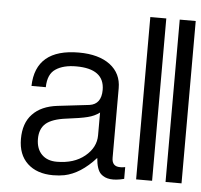

<svg xmlns="http://www.w3.org/2000/svg" viewBox="-48 -675 766 730"><g transform="rotate(5 335.0 -309.5)"><path d="M337.9 -247.1V-160.2C337.9 -129.4 324.2 -102.5 296.9 -80.1C269.5 -57.6 233.9 -46.4 189.9 -46.4C166 -46.4 147 -53.2 132.8 -67.4C118.7 -81.5 111.3 -101.6 111.3 -127C111.3 -152.3 119.1 -172.4 134.8 -186C150.4 -199.2 176.3 -208.5 212.4 -212.9C248.5 -217.3 275.4 -221.7 292.5 -226.1C310.1 -230.5 325.2 -237.3 337.9 -247.1ZM451.2 -3.9V-48.8C444.3 -47.4 439.5 -46.9 436 -46.9H431.2C410.6 -46.9 400.4 -58.1 400.4 -80.1V-345.7C400.4 -382.8 386.2 -412.6 357.4 -434.6C328.6 -456.1 289.1 -467.3 238.3 -467.3C128.4 -467.3 71.8 -419.9 69.3 -325.2H124C124.5 -358.9 134.8 -381.8 154.3 -394.5C173.8 -407.7 200.2 -414.1 232.4 -414.1C304.2 -414.1 340.3 -387.2 340.3 -333.5C340.3 -297.4 325.2 -276.9 295.9 -272.5L174.8 -258.3C133.3 -253.4 101.6 -239.3 79.6 -215.8C57.6 -192.9 46.9 -161.1 46.9 -121.1C46.9 -81.5 58.6 -50.3 82.5 -27.8C106.4 -5.4 139.2 5.9 180.2 5.9C196.3 5.9 210.9 4.4 223.6 2C264.2 -6.3 303.7 -31.2 342.3 -74.2C344.7 -44.4 351.6 -23.9 362.8 -13.7C380.9 3.4 410.2 6.8 451.2 -3.9Z M496.6 -5.9H557.6V-625.5H496.6Z M608.9 -5.9H669.9V-625.5H608.9Z"/></g></svg>

Font: Meera New
Style: Regular
Weight: 400
Designer: Hussain K H
Foundry: RIT
Version: 1.4.1